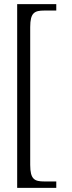

<svg xmlns="http://www.w3.org/2000/svg" viewBox="-20 -780 348 928"><path d="M63 128H252V97H194C147 97 126 87 126 17V-649C126 -719 147 -729 194 -729H252V-760H63Z"/></svg>

Font: Noto Serif Bengali Light
Style: Regular
Weight: 300
Designer: Juan Bruce, Universal Thirst, Indian Type Foundry and the Monotype Design Team.
Foundry: Monotype Imaging Inc.
Version: Version 2.003